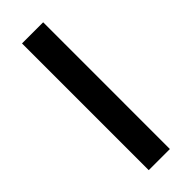

<svg xmlns="http://www.w3.org/2000/svg" viewBox="-240 -746 771 771"><g transform="rotate(-45 145.5 -360.0)"><path d="M85 -719.7H205.1V0H85Z"/></g></svg>

Font: Reddit Sans Strawberry SemiBold
Style: Regular
Weight: 600
Designer: Stephen Hutchings
Foundry: Reddit
Version: Version 1.013